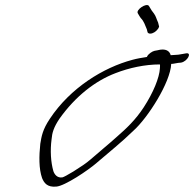

<svg xmlns="http://www.w3.org/2000/svg" viewBox="-20 -664 756 748"><path d="M174 -201C146 -159 142 -134 137 -104C132 -56 131 -7 144 30C152 49 164 66 199 63C232 61 324 -1 356 -29C406 -72 454 -110 500 -155C556 -205 644 -343 647 -415C656 -415 665 -418 674 -419L685 -420C710 -424 730 -461 704 -456L693 -454C687 -453 680 -452 675 -451C668 -451 654 -449 645 -449C641 -465 626 -477 593 -468L582 -466C573 -464 558 -454 553 -444C554 -443 552 -443 552 -442C533 -439 514 -436 496 -431C383 -401 254 -322 174 -201ZM212 -202C274 -289 351 -349 430 -379C484 -400 545 -413 603 -413C604 -409 603 -404 603 -398C601 -361 577 -303 540 -246C508 -197 473 -164 434 -130C402 -101 367 -73 333 -43C316 -28 293 -13 266 4C243 18 228 26 223 27C204 30 193 17 188 3C178 -32 175 -77 181 -122C183 -146 189 -168 212 -202ZM517 -612C521 -606 524 -599 529 -593C541 -581 545 -566 552 -550L555 -538C557 -535 560 -533 565 -533C576 -533 588 -541 596 -552C599 -557 601 -561 599 -564L596 -576C589 -591 588 -600 580 -611L571 -623L560 -641C551 -654 508 -626 517 -612Z"/></svg>

Font: Stray Cat
Style: UltObl
Weight: 400
Version: Version 1.0